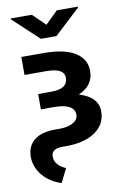

<svg xmlns="http://www.w3.org/2000/svg" viewBox="-103 -812 709 1082"><g transform="rotate(-10 251.5 -270.5)"><path d="M286.1 -369.6Q286.1 -425.3 183.1 -425.3H59.1V-528.3H191.4Q307.1 -527.3 367.2 -489.5Q427.2 -451.7 427.2 -382.8Q427.2 -300.3 341.3 -263.7Q449.2 -231.4 449.2 -148.4Q449.2 -75.7 388.9 -33.2Q328.6 9.3 226.6 10.3H196.3Q135.7 11.2 135.7 56.2Q135.7 104.5 198.7 132.3L159.2 210.9Q92.8 189.5 53.7 142.3Q14.6 95.2 13.7 36.6Q13.7 -24.4 54.7 -58.3Q95.7 -92.3 174.8 -92.3H200.7Q248 -92.3 278.1 -108.9Q308.1 -125.5 308.1 -153.3Q308.1 -218.3 190.9 -218.3H116.2V-306.2H192.9Q286.1 -306.2 286.1 -369.6ZM230 -682.6 301.8 -752.4H421.9V-747.1L274.4 -609.9H185.5L37.6 -747.6V-752.4H158.2Z"/></g></svg>

Font: Roboto-o
Style: o-Bold
Weight: 700
Designer: Google
Version: Version 2.134; 2016; ttfautohint (v1.6)